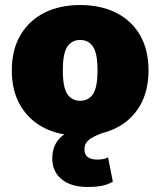

<svg xmlns="http://www.w3.org/2000/svg" viewBox="-20 -530 638 764"><path d="M299 -510Q380 -510 441.5 -479.5Q503 -449 537 -390.5Q571 -332 571 -250Q571 -168 537 -109.5Q503 -51 441.5 -20.5Q380 10 299 10Q218 10 157 -20.5Q96 -51 61.5 -109.5Q27 -168 27 -250Q27 -332 61.5 -390.5Q96 -449 157 -479.5Q218 -510 299 -510ZM299 -371Q266 -371 248 -344.5Q230 -318 230 -250Q230 -182 248 -155.5Q266 -129 299 -129Q332 -129 350 -155.5Q368 -182 368 -250Q368 -318 350 -344.5Q332 -371 299 -371ZM328 214Q263 214 225.5 183.5Q188 153 188 100Q188 40 232 7.5Q276 -25 348 -34L423 -12Q368 4 342 20.5Q316 37 316 64Q316 105 367 105Q379 105 390.5 103Q402 101 410 96L429 193Q408 205 384.5 209.5Q361 214 328 214Z"/></svg>

Font: Work Sans ExtraBold
Style: Regular
Weight: 800
Designer: Wei Huang
Foundry: Wei Huang
Version: Version 2.012; ttfautohint (v1.8.3)